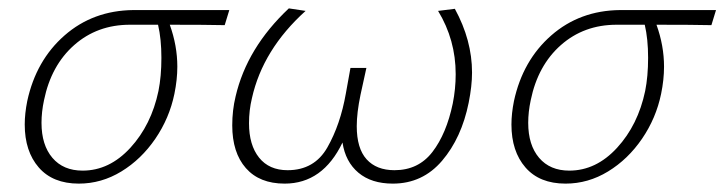

<svg xmlns="http://www.w3.org/2000/svg" viewBox="-20 -434 1728 458"><path d="M516 -374Q473 -375 385 -375Q403 -325 403 -275Q403 -244 396 -210Q384 -152 350.5 -103Q317 -54 269.5 -25Q222 4 168 4Q106 4 72.5 -34.5Q39 -73 39 -137Q39 -163 45 -193Q66 -290 134 -349.5Q202 -409 298 -410H527ZM365 -296Q365 -341 357 -375H290Q212 -375 157 -326.5Q102 -278 85 -195Q79 -167 79 -141Q79 -88 105 -57.5Q131 -27 177 -27Q241 -27 291 -81.5Q341 -136 358 -217Q365 -252 365 -296Z M1106 -261Q1106 -229 1098 -189Q1081 -105 1034.5 -50.5Q988 4 917 4Q866 4 835 -22Q804 -48 797 -94Q750 4 659 4Q599 4 566.5 -33Q534 -70 534 -135Q534 -171 542 -204Q569 -320 669 -414L709 -408Q607 -316 581 -200Q574 -171 574 -140Q574 -88 598 -58Q622 -28 666 -28Q730 -28 761 -82.5Q792 -137 805 -211L816 -272H854L840 -208Q831 -165 831 -133Q831 -80 854.5 -54Q878 -28 921 -28Q978 -28 1011.5 -71.5Q1045 -115 1060 -187Q1067 -222 1067 -257Q1067 -339 1025 -408L1065 -413Q1106 -338 1106 -261Z M1677 -374Q1634 -375 1546 -375Q1564 -325 1564 -275Q1564 -244 1557 -210Q1545 -152 1511.5 -103Q1478 -54 1430.5 -25Q1383 4 1329 4Q1267 4 1233.5 -34.5Q1200 -73 1200 -137Q1200 -163 1206 -193Q1227 -290 1295 -349.5Q1363 -409 1459 -410H1688ZM1526 -296Q1526 -341 1518 -375H1451Q1373 -375 1318 -326.5Q1263 -278 1246 -195Q1240 -167 1240 -141Q1240 -88 1266 -57.5Q1292 -27 1338 -27Q1402 -27 1452 -81.5Q1502 -136 1519 -217Q1526 -252 1526 -296Z"/></svg>

Font: Ysabeau Light
Style: Italic
Weight: 300
Italic angle: -12°
Designer: Christian Thalmann (Catharsis Fonts)
Version: Version 0.003